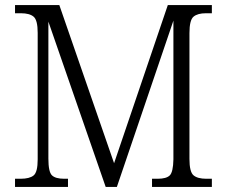

<svg xmlns="http://www.w3.org/2000/svg" viewBox="-20 -734 891 754"><path d="M39 0V-32H61Q96 -32 112 -45Q128 -58 128 -108V-605Q128 -655 112 -668.5Q96 -682 62 -682H39V-714H213L428 -93L639 -714H812V-682H789Q756 -682 740 -668.5Q724 -655 724 -604V-110Q724 -59 740 -45.5Q756 -32 790 -32H812V0H577V-32H599Q633 -32 646.5 -45Q660 -58 661 -108V-653L439 0H395L170 -649V-111Q170 -59 184 -45.5Q198 -32 232 -32H247V0Z"/></svg>

Font: Noto Serif Ethiopic SemiCondensed Light
Style: Regular
Weight: 300
Width: 4
Designer: Monotype Design Team
Foundry: Monotype Imaging Inc.
Version: Version 2.102; ttfautohint (v1.8.4.7-5d5b)